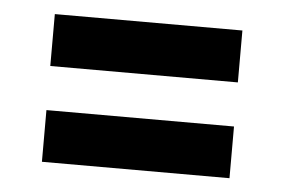

<svg xmlns="http://www.w3.org/2000/svg" viewBox="-33 -437 544 367"><g transform="rotate(5 239.0 -253.5)"><path d="M58.8 -295.3V-394.9H418.7V-295.3ZM58.8 -111.5V-210.7H418.7V-111.5Z"/></g></svg>

Font: Saira Thin Condensed
Style: Regular
Weight: 100
Width: 3
Version: Version 1.101